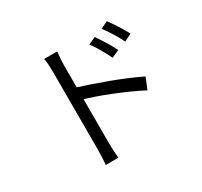

<svg xmlns="http://www.w3.org/2000/svg" viewBox="-164 -993 1327 1259"><g transform="rotate(-30 500.0 -363.5)"><path d="M656 -720Q669 -702 686 -675.5Q703 -649 719.5 -621Q736 -593 747 -569L690 -543Q678 -569 663.5 -595.5Q649 -622 633.5 -647.5Q618 -673 601 -695ZM777 -770Q790 -753 807.5 -727Q825 -701 842 -673Q859 -645 871 -622L815 -594Q802 -620 787 -646Q772 -672 755.5 -697Q739 -722 722 -744ZM305 -75Q305 -89 305 -131Q305 -173 305 -231.5Q305 -290 305 -355Q305 -420 305 -481Q305 -542 305 -589Q305 -636 305 -657Q305 -678 303.5 -708Q302 -738 297 -761H396Q393 -738 391 -708.5Q389 -679 389 -657Q389 -618 389 -563.5Q389 -509 389 -447.5Q389 -386 389 -325.5Q389 -265 389 -212.5Q389 -160 389 -123.5Q389 -87 389 -75Q389 -60 389.5 -38Q390 -16 392 5.5Q394 27 395 43H299Q302 19 303.5 -14Q305 -47 305 -75ZM371 -499Q420 -484 480 -463.5Q540 -443 601.5 -420Q663 -397 718.5 -373.5Q774 -350 816 -329L781 -244Q738 -267 684.5 -291Q631 -315 574 -338Q517 -361 464.5 -379Q412 -397 371 -410Z"/></g></svg>

Font: Noto Sans JP Thin
Style: Regular
Weight: 400
Version: Version 2.004-H2;hotconv 1.0.118;makeotfexe 2.5.65603